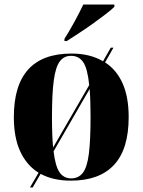

<svg xmlns="http://www.w3.org/2000/svg" viewBox="-20 -786 628 846"><path d="M264 -615Q284 -646 307.5 -689Q331 -732 347 -766H484V-756Q471 -743 445.5 -723.5Q420 -704 389.5 -682Q359 -660 328 -640Q297 -620 274 -605H264ZM150 -25Q98 -57 69.5 -118Q41 -179 41 -270Q41 -550 295 -550Q377 -550 434 -516L468 -576H480L443 -511Q493 -479 520 -419Q547 -359 547 -270Q547 -129 482.5 -59.5Q418 10 292 10Q214 10 159 -20L124 40H112ZM373 -411Q366 -483 347 -511.5Q328 -540 293 -540Q262 -540 243.5 -515.5Q225 -491 217 -432Q209 -373 209 -270Q209 -189 214 -136ZM294 0Q326 0 345 -24.5Q364 -49 371.5 -108Q379 -167 379 -270Q379 -307 378 -338Q377 -369 375 -394L216 -119Q224 -53 242.5 -26.5Q261 0 294 0Z"/></svg>

Font: Noto Serif Display SemiCondensed ExtraBold
Style: Regular
Weight: 800
Width: 4
Designer: Monotype Design Team
Foundry: Monotype Imaging Inc.
Version: Version 2.009